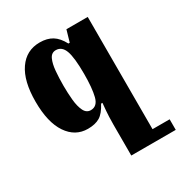

<svg xmlns="http://www.w3.org/2000/svg" viewBox="-173 -627 935 991"><g transform="rotate(-30 294.0 -131.0)"><path d="M359 -492H486V177H588V240H323V57Q323 37 324 9.5Q325 -18 330 -70H322Q298 -24 270.5 -7.5Q243 9 199 9Q124 9 79 -57.5Q34 -124 34 -248Q34 -370 79.5 -436Q125 -502 205 -502Q249 -502 279 -483.5Q309 -465 331 -423H339ZM260 -67Q299 -67 311 -115Q323 -163 323 -247Q323 -344 308 -385Q293 -426 257 -426Q231 -426 219 -400Q207 -374 203.5 -333Q200 -292 200 -247Q200 -203 204 -161.5Q208 -120 221 -93.5Q234 -67 260 -67Z"/></g></svg>

Font: Noto Serif Armenian ExtraCondensed Black
Style: Regular
Weight: 900
Width: 2
Designer: Monotype Design Team
Foundry: Monotype Imaging Inc.
Version: Version 2.008; ttfautohint (v1.8.4.7-5d5b)